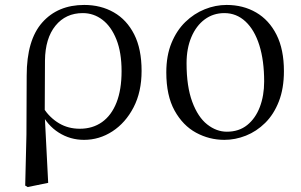

<svg xmlns="http://www.w3.org/2000/svg" viewBox="-20 -551 1217 777"><path d="M82 200 87 -6 88 -245Q88 -389 151 -460Q214 -531 321 -531Q388 -531 440.5 -501Q493 -471 523 -412Q553 -353 553 -264Q553 -179 520.5 -116.5Q488 -54 435 -19.5Q382 15 320 15Q264 15 217.5 -14.5Q171 -44 145 -98H142L156 -113Q182 -74 219 -52Q256 -30 303 -30Q355 -30 393 -57Q431 -84 451.5 -136Q472 -188 472 -263Q472 -339 451 -391.5Q430 -444 394.5 -471Q359 -498 315 -498Q246 -498 204.5 -447Q163 -396 162 -306L161 -94V-85L175 189L92 206Z M888 15Q827 15 773.5 -14Q720 -43 686.5 -103.5Q653 -164 653 -258Q653 -326 674 -377Q695 -428 730 -462Q765 -496 808.5 -513.5Q852 -531 897 -531Q964 -531 1016.5 -500.5Q1069 -470 1099 -410.5Q1129 -351 1129 -263Q1129 -193 1108.5 -140.5Q1088 -88 1053 -53.5Q1018 -19 975 -2Q932 15 888 15ZM898 -18Q947 -18 980.5 -45Q1014 -72 1031.5 -118Q1049 -164 1049 -221Q1049 -306 1029.5 -368Q1010 -430 973.5 -464Q937 -498 888 -498Q843 -498 808.5 -472.5Q774 -447 754.5 -401Q735 -355 735 -295Q735 -201 758 -139Q781 -77 818.5 -47.5Q856 -18 898 -18Z"/></svg>

Font: Noto Serif KR
Style: Regular
Weight: 400
Designer: Ryoko NISHIZUKA  (kana & ideographs); Frank Grießhammer (Latin, Greek & Cyrillic); Wenlong ZHANG  (bopomofo); Sandoll Co
Foundry: Adobe
Version: Version 2.003-H1;hotconv 1.1.1;makeotfexe 2.6.0